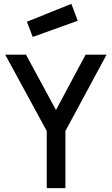

<svg xmlns="http://www.w3.org/2000/svg" viewBox="-20 -978 580 998"><path d="M320 -297 534 -694H425L271 -406L115 -694H7L223 -297V0H320ZM120 -865 150 -786 384 -870 351 -958Z"/></svg>

Font: TitilliumText22L
Style: 600 wt
Weight: 600
Designer: Campivisivi
Foundry: Campivisivi
Version: 1.000